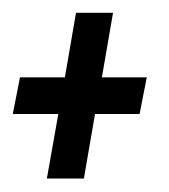

<svg xmlns="http://www.w3.org/2000/svg" viewBox="-20 -386 258 293"><path d="M51.5 -113.5H108L125 -212H193L204 -268H135.5L152.5 -366.5H96L79 -268H10.5L-0.5 -212H69Z"/></svg>

Font: Anybody ExtraCondensed
Style: Italic
Weight: 400
Width: 2
Italic angle: -10°
Version: Version 1.113;gftools[0.9.25]